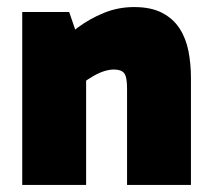

<svg xmlns="http://www.w3.org/2000/svg" viewBox="-20 -524 595 544"><path d="M360 -504Q408 -504 439.5 -487.5Q471 -471 489 -443Q507 -415 514 -379Q521 -343 521 -304V0H340V-273Q340 -307 331.5 -317Q323 -327 303 -327Q290 -327 275.5 -322.5Q261 -318 244.5 -308.5Q228 -299 209 -285L164 -373H224V0H43V-490H176L212 -385L143 -394Q167 -421 200.5 -446Q234 -471 274.5 -487.5Q315 -504 360 -504Z"/></svg>

Font: Gabarito Black
Style: Regular
Weight: 900
Designer: Leandro Assis / Alvaro Franca / Felipe Casaprima
Foundry: Naipe Foundry
Version: Version 1.000